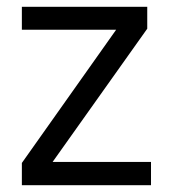

<svg xmlns="http://www.w3.org/2000/svg" viewBox="-20 -542 504 562"><path d="M44 0V-65L320 -455H44V-522H411V-458L134 -68H422V0Z"/></svg>

Font: Lexend Light
Style: Regular
Weight: 300
Designer: Bonnie Shaver-Troup, Thomas Jockin
Foundry: Lexend
Version: Version 1.007; ttfautohint (v1.8.3)